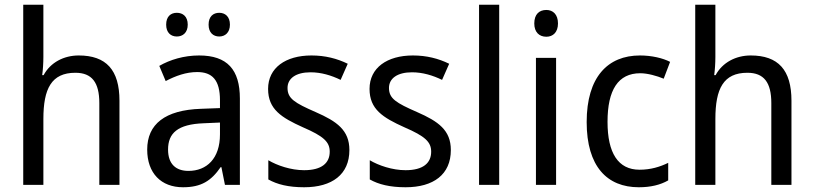

<svg xmlns="http://www.w3.org/2000/svg" viewBox="-20 -780 3434 810"><path d="M163 -540V-760H78V0H163V-278C163 -406 197 -473 298 -473C368 -473 399 -432 399 -345V0H484V-355C484 -485 428 -546 312 -546C250 -546 193 -517 164 -463H158C161 -485 163 -513 163 -540Z M681 -676C681 -642 701 -626 726 -626C751 -626 772 -642 772 -676C772 -711 751 -726 726 -726C701 -726 681 -711 681 -676ZM860 -676C860 -642 880 -626 905 -626C929 -626 950 -642 950 -676C950 -711 929 -726 905 -726C880 -726 860 -711 860 -676ZM820 -546C756 -546 697 -528 652 -502L679 -438C721 -460 765 -476 812 -476C875 -476 908 -443 908 -357V-324L828 -321C676 -316 601 -256 601 -149C601 -49 660 10 752 10C829 10 871 -17 911 -75H914L929 0H992V-364C992 -486 939 -546 820 -546ZM840 -260 908 -263V-213C908 -111 852 -59 775 -59C723 -59 689 -87 689 -149C689 -218 729 -256 840 -260Z M1454 -147C1454 -231 1401 -268 1312 -307C1223 -346 1193 -364 1193 -409C1193 -449 1228 -475 1290 -475C1335 -475 1378 -462 1417 -443L1447 -511C1402 -533 1352 -546 1294 -546C1185 -546 1111 -494 1111 -405C1111 -319 1167 -284 1258 -243C1346 -205 1371 -181 1371 -140C1371 -92 1337 -62 1263 -62C1207 -62 1149 -82 1112 -104V-23C1149 -2 1197 10 1263 10C1381 10 1454 -44 1454 -147Z M1882 -147C1882 -231 1829 -268 1740 -307C1651 -346 1621 -364 1621 -409C1621 -449 1656 -475 1718 -475C1763 -475 1806 -462 1845 -443L1875 -511C1830 -533 1780 -546 1722 -546C1613 -546 1539 -494 1539 -405C1539 -319 1595 -284 1686 -243C1774 -205 1799 -181 1799 -140C1799 -92 1765 -62 1691 -62C1635 -62 1577 -82 1540 -104V-23C1577 -2 1625 10 1691 10C1809 10 1882 -44 1882 -147Z M2086 0V-760H2001V0Z M2285 -738C2255 -738 2234 -720 2234 -681C2234 -644 2255 -625 2285 -625C2313 -625 2334 -644 2334 -681C2334 -719 2313 -738 2285 -738ZM2326 -536H2241V0H2326Z M2675 10C2725 10 2766 0 2799 -19V-93C2764 -76 2725 -64 2678 -64C2588 -64 2543 -134 2543 -266C2543 -401 2588 -471 2681 -471C2712 -471 2751 -460 2780 -448L2807 -519C2776 -535 2729 -546 2680 -546C2544 -546 2455 -455 2455 -265C2455 -78 2541 10 2675 10Z M2998 -540V-760H2913V0H2998V-278C2998 -406 3032 -473 3133 -473C3203 -473 3234 -432 3234 -345V0H3319V-355C3319 -485 3263 -546 3147 -546C3085 -546 3028 -517 2999 -463H2993C2996 -485 2998 -513 2998 -540Z"/></svg>

Font: Noto Sans Lao Looped SemiCondensed
Style: Regular
Weight: 400
Width: 4
Designer: Mark Frömberg, Ben Mitchell
Foundry: The Fontpad Ltd
Version: Version 1.002